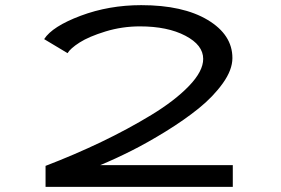

<svg xmlns="http://www.w3.org/2000/svg" viewBox="-20 -726 1090 746"><path d="M883 -500.5Q883 -454.5 845.8 -402.5Q808.5 -350.5 752.5 -305.2Q696.5 -260 624.8 -215.8Q553 -171.5 489.8 -139.8Q426.5 -108 369.5 -84.5H884.5V0H157V-81.5Q269 -124.5 373 -174.2Q477 -224 568.2 -279.5Q659.5 -335 714.5 -392.2Q769.5 -449.5 769.5 -497Q769.5 -551 700.2 -587.2Q631 -623.5 523.5 -623.5Q454.5 -623.5 390 -603.8Q325.5 -584 289.5 -561Q253.5 -538 242.5 -519.5L151.5 -574Q183.5 -623.5 293.5 -664.8Q403.5 -706 528.5 -706Q691 -706 787 -648.5Q883 -591 883 -500.5Z"/></svg>

Font: League Mono Extended
Style: Regular
Weight: 400
Width: 9
Designer: Tyler Finck
Foundry: The League of Moveable Type / Tyler Finck
Version: Version 2.210